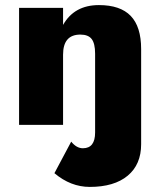

<svg xmlns="http://www.w3.org/2000/svg" viewBox="-20 -491 630 755"><path d="M333 244Q258 244 194 190L260 66Q281 92 306 92Q354 92 354 30V-280Q354 -320 340.5 -337.5Q327 -355 296 -355Q228 -355 228 -276V0H55V-460H228V-393Q272 -471 369 -471Q453 -471 494 -428.5Q535 -386 535 -298V76Q535 156 482 200Q429 244 333 244Z"/></svg>

Font: Jost* Heavy
Style: Regular
Weight: 800
Version: Version 3.7